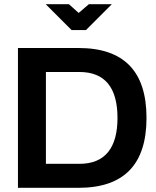

<svg xmlns="http://www.w3.org/2000/svg" viewBox="-20 -900 748 920"><path d="M356 -670H66V0H356C573 0 682 -111 682 -335C682 -559 573 -670 356 -670ZM199 -880 323 -756H392L516 -880H406L357 -838L310 -880ZM200 -115V-555H361C482 -555 543 -481 543 -335C543 -190 482 -115 361 -115Z"/></svg>

Font: LT Wave Alt Bold
Style: Regular
Weight: 700
Designer: Daniel Lyons
Version: Version 2.5 (Glyphs App)